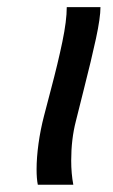

<svg xmlns="http://www.w3.org/2000/svg" viewBox="-20 -508 311 528"><path d="M210.4 -261.7 188.5 -174.3Q175.8 -125 175.8 -66.4Q175.8 -30.8 181.6 0H84Q80.6 -16.6 80.6 -42.5Q80.6 -74.2 85.9 -113Q91.3 -151.9 101.1 -189.5L120.1 -262.2Q139.2 -334 151.4 -392.6Q163.6 -451.2 163.6 -488.3H256.3Q256.3 -459.5 243.9 -401.9Q231.4 -344.2 210.4 -261.7Z"/></svg>

Font: Lesson One
Style: Italic
Weight: 400
Italic angle: -14°
Designer: But Ko, Victor Gaultney, Annie Olsen, Julie Remington, Don Collingsworth, Eric Hays, Becca Hirsbrunner
Version: Version 1.100